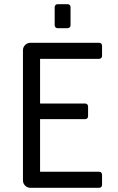

<svg xmlns="http://www.w3.org/2000/svg" viewBox="-20 -900 564 920"><path d="M90 -36V-659Q90 -674 100.5 -684.5Q111 -695 126 -695H455Q461 -695 465 -691Q469 -687 469 -681V-632Q469 -626 465 -622Q461 -618 455 -618H172V-404H388Q394 -404 398 -400Q402 -396 402 -390V-343Q402 -337 398 -333Q394 -329 388 -329H172V-77H455Q461 -77 465 -73Q469 -69 469 -63V-14Q469 -8 465 -4Q461 0 455 0H126Q111 0 100.5 -10.5Q90 -21 90 -36ZM242 -779V-866Q242 -872 246 -876Q250 -880 256 -880H304Q310 -880 314 -876Q318 -872 318 -866V-779Q318 -773 314 -769Q310 -765 304 -765H256Q250 -765 246 -769Q242 -773 242 -779Z"/></svg>

Font: Miriam Libre
Style: Regular
Weight: 400
Designer: Michal Sahar
Foundry: Hagilda
Version: Version 1.001